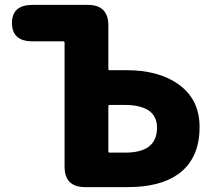

<svg xmlns="http://www.w3.org/2000/svg" viewBox="-20 -765 877 785"><path d="M328 0Q244 0 244 -84V-591Q244 -596 239 -596H113Q29 -596 29 -671Q29 -745 113 -745H339Q423 -745 423 -661V-483Q423 -478 428 -478H497Q626 -478 706 -423Q796 -361 796 -246Q796 -117 710 -54Q635 0 503 0ZM423 -146Q423 -141 428 -141H493Q622 -141 622 -243Q622 -336 488 -336H428Q423 -336 423 -331Z"/></svg>

Font: Resource Han Rounded JP Heavy
Style: Regular
Weight: 900
Designer: Cyano Hao (round all glyphs); Ryoko NISHIZUKA 西塚涼子 (kana, bopomofo & ideographs); Paul D. Hunt (Latin, Greek & Cyrillic)
Foundry: Cyano Hao
Version: 0.990